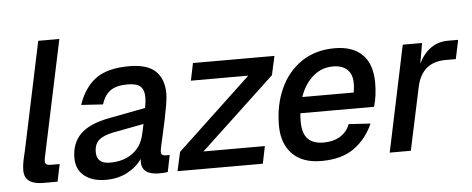

<svg xmlns="http://www.w3.org/2000/svg" viewBox="-49 -829 2360 960"><g transform="rotate(-5 1131.0 -349.0)"><path d="M132 0Q87 0 63 -17.5Q39 -35 39 -72Q39 -95 45 -123Q51 -151 57 -175L170 -710H276L161 -167Q157 -148 153.5 -132Q150 -116 150 -106Q150 -87 178 -87H223L205 0Z M628 -62Q628 -69 629 -77Q601 -37 554 -12.5Q507 12 447 12Q380 12 339.5 -20Q299 -52 299 -111Q299 -184 344 -229.5Q389 -275 490 -294L673 -329Q676 -345 677.5 -359Q679 -373 679 -382Q679 -419 660.5 -436.5Q642 -454 595 -454Q541 -454 510.5 -433.5Q480 -413 465 -365L356 -372Q384 -456 442.5 -500Q501 -544 612 -544Q702 -544 743.5 -504.5Q785 -465 785 -392Q785 -370 779.5 -337.5Q774 -305 766.5 -268Q759 -231 751 -196.5Q743 -162 737.5 -137Q732 -112 732 -103Q732 -84 756 -84H775L758 0Q751 1 739.5 2Q728 3 716 3Q628 3 628 -62ZM408 -130Q408 -72 475 -72Q543 -72 588.5 -105.5Q634 -139 647 -200Q649 -209 652 -222Q655 -235 658 -250L505 -221Q454 -211 431 -190.5Q408 -170 408 -130Z M807 0 828 -95 1201 -445H913L931 -532H1340L1319 -437L945 -87H1253L1235 0Z M1529 12Q1434 12 1383 -40Q1332 -92 1332 -184Q1332 -285 1369 -367Q1406 -449 1476 -496.5Q1546 -544 1643 -544Q1733 -544 1781.5 -496Q1830 -448 1830 -354Q1830 -323 1826 -292Q1822 -261 1814 -235H1444Q1442 -215 1442 -194Q1442 -134 1468.5 -106.5Q1495 -79 1548 -79Q1596 -79 1630.5 -100Q1665 -121 1680 -160L1789 -153Q1756 -78 1693.5 -33Q1631 12 1529 12ZM1627 -454Q1569 -454 1525.5 -416Q1482 -378 1461 -315H1719Q1720 -324 1721.5 -334.5Q1723 -345 1723 -362Q1723 -407 1697.5 -430.5Q1672 -454 1627 -454Z M1872 0 1984 -532H2081L2063 -430Q2114 -532 2211 -532H2262L2242 -437H2191Q2071 -437 2045 -314L1978 0Z"/></g></svg>

Font: Geist Medium
Style: Italic
Weight: 500
Italic angle: -12°
Designer: Basement.studio, Andrés Briganti, Mateo Zaragoza
Foundry: Basement.studio, Vercel, Andrés Briganti, Guido Ferreyra, Mateo Zaragoza
Version: Version 1.500; ttfautohint (v1.8.4.7-5d5b)